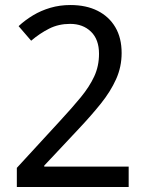

<svg xmlns="http://www.w3.org/2000/svg" viewBox="-20 -744 591 764"><path d="M47 -76 218 -262Q267 -315 301.5 -357Q336 -399 355 -440Q374 -481 374 -530Q374 -587 342 -618Q310 -649 259 -649Q213 -649 175.5 -630Q138 -611 104 -582L54 -640Q80 -664 111.5 -683Q143 -702 180.5 -713Q218 -724 260 -724Q323 -724 368.5 -701Q414 -678 439 -635.5Q464 -593 464 -533Q464 -478 442 -429Q420 -380 381.5 -332Q343 -284 293 -231L156 -85V-81H492V0H47Z"/></svg>

Font: ltamil05
Style: Book
Weight: 400
Designer: Jelle Bosma - Monotype Design Team
Foundry: Monotype Imaging Inc.
Version: Version 2.003